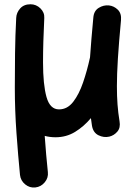

<svg xmlns="http://www.w3.org/2000/svg" viewBox="-20 -573 629 891"><path d="M541.5 -479Q531.7 -374.5 527.1 -301.5Q522.5 -228.5 522.5 -173.3Q522.5 -127 525.4 -88.1Q528.3 -49.3 534.7 -10.3Q540 19.5 524.7 37.6Q509.3 55.7 487.3 61Q461.9 66.9 437 54.7Q412.1 42.5 406.7 9.8Q403.8 -7.8 401.9 -24.9Q369.1 14.2 328.4 39.1Q287.6 64 237.8 64Q211.4 64 187.5 57.6Q190.4 102.1 194.3 144.5Q198.2 187 202.1 225.6Q205.1 252 187.7 272.9Q170.4 293.9 144 296.9Q117.7 299.8 96.7 282.5Q75.7 265.1 72.8 238.8Q64 149.9 56.4 44.2Q48.8 -61.5 48.8 -165.5Q48.8 -243.7 49.8 -325.4Q50.8 -407.2 55.2 -489.7Q56.2 -514.2 73.5 -533.7Q90.8 -553.2 121.6 -553.2Q147.9 -553.2 167.5 -534.2Q187 -515.1 185.5 -489.7Q182.6 -432.1 181.2 -381.3Q179.7 -330.6 179.7 -283.7Q179.7 -180.2 195.8 -122.8Q211.9 -65.4 253.9 -65.4Q292.5 -65.4 319.6 -100.3Q346.7 -135.3 365.5 -190.2Q384.3 -245.1 397.5 -305.7L397.9 -308.1Q400.4 -347.2 404.3 -392.6Q408.2 -438 413.1 -491.2Q415.5 -522.5 438 -536.4Q460.4 -550.3 485.4 -547.9Q508.8 -545.4 526.6 -528.1Q544.4 -510.7 541.5 -479Z"/></svg>

Font: Mikhak-FD Bold
Style: Regular
Weight: 700
Designer: Amin Abedi
Version: Version 3.3